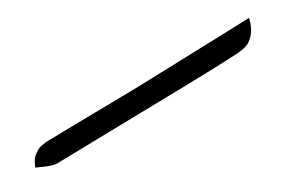

<svg xmlns="http://www.w3.org/2000/svg" viewBox="5 -193 782 522"><g transform="rotate(-30 396.0 68.0)"><path d="M414 38Q435 37 569.5 33Q704 29 750 27Q744 53 731.5 68.5Q719 84 705 89Q691 94 671 95Q620 98 507 100.5Q394 103 265 105.5Q136 108 101 109Q93 109 83.5 106Q74 103 62 97.5Q50 92 43 89Q47 79 52 71Q57 63 64 58Q71 53 76 50Q81 47 90.5 45.5Q100 44 104 43.5Q108 43 119 43Q130 43 133 43Q162 42 273 40.5Q384 39 414 38Z"/></g></svg>

Font: Beth Ellen
Style: Regular
Weight: 400
Designer: Alyson Diaz
Version: Version 2.000